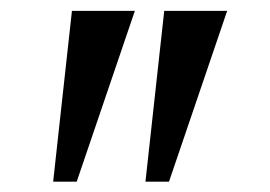

<svg xmlns="http://www.w3.org/2000/svg" viewBox="-20 -846 511 363"><path d="M235 -825.5 125 -502.5H80.5L116 -825.5ZM409.5 -825.5 299.5 -502.5H255L290.5 -825.5Z"/></svg>

Font: Merriweather 72pt SemiBold
Style: Regular
Weight: 600
Version: Version 2.100